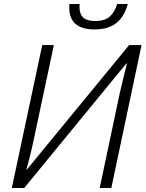

<svg xmlns="http://www.w3.org/2000/svg" viewBox="-20 -939 727 959"><path d="M39 0 191 -714H249L147 -234Q139 -196 129 -157Q119 -118 112 -93H115L625 -714H687L536 0H478L578 -473Q587 -513 597.5 -555Q608 -597 614 -621L611 -622L101 0ZM452 -792Q326 -792 326 -901Q326 -903 326 -908.5Q326 -914 327 -919H378Q377 -914 377 -910Q377 -906 377 -903Q377 -869 395.5 -851.5Q414 -834 456 -834Q504 -834 529 -857Q554 -880 565 -919H618Q602 -857 561.5 -824.5Q521 -792 452 -792Z"/></svg>

Font: Noto Sans Light
Style: Italic
Weight: 300
Italic angle: -12°
Designer: Monotype Design Team
Foundry: Monotype Imaging Inc.
Version: Version 2.013; ttfautohint (v1.8.4.7-5d5b)